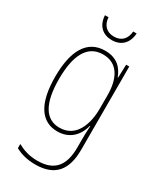

<svg xmlns="http://www.w3.org/2000/svg" viewBox="-235 -796 940 1118"><g transform="rotate(30 235.0 -237.0)"><path d="M335 -715H312C308 -666 281 -633 229 -633C178 -633 149 -665 146 -715H122C126 -645 169 -609 228 -609C291 -609 331 -649 335 -715ZM228 -537C105 -537 50 -432 50 -260C50 -78 112 10 219 10C299 10 350 -40 368 -113H371C368 -72 368 -47 368 -14V32C368 156 317 216 204 216C150 216 109 202 70 181V209C107 229 150 241 204 241C338 241 394 167 394 32V-527H373L370 -439H367C348 -491 309 -537 228 -537ZM228 -512C331 -512 368 -424 368 -319V-229C368 -129 333 -15 219 -15C126 -15 76 -95 76 -260C76 -413 120 -512 228 -512Z"/></g></svg>

Font: Noto Sans Khmer UI Condensed Thin
Style: Regular
Weight: 100
Width: 3
Designer: Danh Hong and the Monotype Design Team
Foundry: Monotype Imaging Inc.
Version: Version 2.002